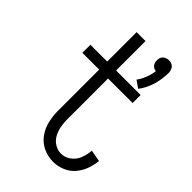

<svg xmlns="http://www.w3.org/2000/svg" viewBox="-223 -844 946 946"><g transform="rotate(45 250.0 -371.0)"><path d="M372 -543 334 -569Q364 -610 372 -666Q365 -667 358 -670Q348 -675 342.5 -685.5Q337 -696 338 -708Q337 -719 342.5 -729.5Q348 -740 358.5 -745Q369 -750 380 -750Q391 -750 401.5 -745Q412 -740 417 -729.5Q422 -719 423 -708Q422 -609 372 -543ZM329 8Q293 8 260 -7.5Q227 -23 206 -52.5Q185 -82 177 -117Q169 -152 169 -188V-474H52V-530H169V-735H231V-530H402V-474H231V-188Q231 -164 235.5 -140.5Q240 -117 251.5 -95.5Q263 -74 284 -61Q305 -48 329 -48Q357 -48 380.5 -66Q404 -84 414 -111Q424 -138 426 -166L487 -155Q484 -124 473 -94Q462 -64 441 -40Q420 -16 390 -4Q360 8 329 8Z"/></g></svg>

Font: Iosevka SS01 Light
Style: Regular
Weight: 300
Monospace: yes
Designer: Belleve Invis
Foundry: Belleve Invis
Version: 2.3.3; ttfautohint (v1.8.3)